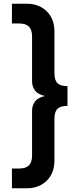

<svg xmlns="http://www.w3.org/2000/svg" viewBox="-20 -758 421 1030"><path d="M44 146H83Q119 146 135.5 129Q152 112 152 77V-163Q152 -193 168 -214Q184 -235 222 -243Q184 -251 168 -272Q152 -293 152 -323V-563Q152 -598 135.5 -615Q119 -632 83 -632H44V-738H125Q158 -738 185 -727Q212 -716 231.5 -696.5Q251 -677 261.5 -650Q272 -623 272 -591V-366Q272 -328 288 -312Q304 -296 342 -296V-190Q304 -190 288 -174Q272 -158 272 -120V105Q272 137 261.5 164Q251 191 231.5 210.5Q212 230 185 241Q158 252 125 252H44Z"/></svg>

Font: Celebes
Style: Bold
Weight: 700
Designer: Anugrah Pasau
Foundry: Lafontype
Version: Version 1.000; ttfautohint (v1.8.4)